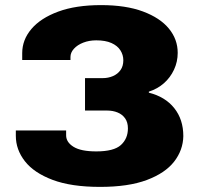

<svg xmlns="http://www.w3.org/2000/svg" viewBox="-20 -720 780 752"><path d="M372 12Q259 12 186 -15.5Q113 -43 77.5 -88.5Q42 -134 42 -188V-209H239V-190Q239 -163 268 -145Q297 -127 357 -127Q426 -127 453.5 -152Q481 -177 481 -217Q481 -241 470 -256.5Q459 -272 440.5 -279.5Q422 -287 400 -287H313V-414H382Q404 -414 422.5 -422Q441 -430 452 -445.5Q463 -461 463 -484Q463 -505 451.5 -523Q440 -541 416.5 -551.5Q393 -562 357 -562Q329 -562 306 -553Q283 -544 269.5 -529Q256 -514 256 -497V-485H67V-512Q67 -564 103 -606.5Q139 -649 208 -674.5Q277 -700 376 -700Q473 -700 540 -675Q607 -650 641.5 -608Q676 -566 676 -513Q676 -478 661.5 -447Q647 -416 622 -394Q597 -372 563 -361V-357Q627 -341 662.5 -296.5Q698 -252 698 -187Q697 -132 662 -87Q627 -42 555 -15Q483 12 372 12Z"/></svg>

Font: Archivo SemiBold SemiExpanded Black
Style: Regular
Weight: 900
Width: 6
Version: Version 2.001